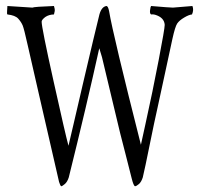

<svg xmlns="http://www.w3.org/2000/svg" viewBox="-20 -655 686 646"><path d="M4.9 -634.8Q83.5 -629.4 88.9 -629.4Q94.7 -632.3 161.6 -634.8Q165 -624.5 164.1 -617.7Q164.1 -617.7 161.6 -606.4Q144.5 -606 132.3 -597.7Q120.1 -588.4 120.1 -582Q120.1 -562 160.2 -381.8Q200.2 -201.7 210.4 -164.6Q211.9 -170.4 228 -239.7Q244.1 -309.1 260 -377.4Q275.9 -445.8 293 -517.6Q310.1 -589.4 314.5 -606.4Q321.8 -632.3 337.9 -634.8Q343.8 -634.8 347.2 -616.7Q360.4 -537.6 454.1 -168Q457.5 -184.1 468.8 -234.9Q493.7 -347.2 513.9 -452.9Q534.2 -558.6 534.2 -571.3Q532.7 -596.2 501.5 -605.5Q494.6 -607.4 488.3 -606.4Q483.4 -609.4 484.9 -620.8Q486.3 -632.3 488.3 -634.8Q551.3 -629.4 562 -629.4L627.4 -634.8Q632.8 -621.6 626 -606.4Q615.7 -605.5 599.6 -595.9Q583.5 -586.4 576.4 -576.2Q569.3 -565.9 560.1 -524.2Q550.8 -482.4 535.9 -411.9Q521 -341.3 510.3 -293.7Q499.5 -246.1 483.6 -167.5Q467.8 -88.9 460.4 -58.1Q455.6 -43 447.5 -35.9Q439.5 -28.8 434.1 -28.3Q429.2 -30.3 423.1 -54.7Q417 -79.1 403.3 -132.8Q386.7 -194.3 360.1 -307.9Q333.5 -421.4 323.2 -462.4L314 -492.7Q271 -297.9 211.4 -58.1Q206.5 -43 198.2 -35.9Q189.9 -28.8 186 -28.3Q182.6 -30.3 178.7 -43Q133.3 -242.2 109.1 -345.9Q85 -449.7 73 -503.9Q61 -558.1 56.2 -569.6Q51.3 -581.1 41.3 -592.3Q31.2 -603.5 4.9 -606.4Q2.9 -608.4 3.9 -618.7Q4.9 -628.9 4.9 -634.8Z"/></svg>

Font: AMoshref-Thulth
Style: Regular
Weight: 400
Designer: Ali Moshref
Foundry: Ali Moshref
Version: Version 0.1